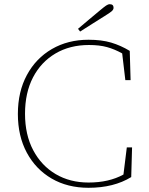

<svg xmlns="http://www.w3.org/2000/svg" viewBox="-20 -879 707 913"><path d="M401 14Q301 14 225.5 -30Q150 -74 107.5 -153Q65 -232 65 -337Q65 -443 108 -522.5Q151 -602 227 -646Q303 -690 401 -690Q463 -690 508.5 -676.5Q554 -663 597 -637L601 -498H576L561 -625Q525 -645 489 -655Q453 -665 403 -665Q312 -665 243.5 -624.5Q175 -584 137 -511Q99 -438 99 -338Q99 -238 138 -164.5Q177 -91 245 -51Q313 -11 401 -11Q498 -11 567 -49L583 -178H608L604 -37Q521 14 401 14ZM351 -742Q379 -765 405.5 -788Q432 -811 457 -831Q475 -846 484.5 -852.5Q494 -859 502 -859Q520 -859 520 -842Q520 -833 510.5 -825Q501 -817 478 -803Q450 -785 420 -766.5Q390 -748 361 -729Z"/></svg>

Font: Source Serif 4 SmText ExtraLight
Style: Regular
Weight: 200
Designer: Frank Grießhammer
Foundry: Adobe
Version: Version 4.005;hotconv 1.1.0;makeotfexe 2.6.0